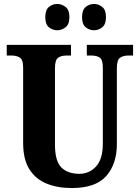

<svg xmlns="http://www.w3.org/2000/svg" viewBox="-20 -941 708 971"><path d="M343 10Q270 10 214.5 -13Q159 -36 128 -86Q97 -136 97 -218V-600Q97 -639 80.5 -649.5Q64 -660 41 -660H14V-714H339V-660H313Q290 -660 274 -649Q258 -638 258 -596V-210Q258 -126 290.5 -94Q323 -62 381 -62Q432 -62 466 -99.5Q500 -137 500 -214V-600Q500 -639 484.5 -649.5Q469 -660 445 -660H419V-714H653V-660H627Q603 -660 587 -649Q571 -638 571 -596V-212Q571 -112 517.5 -51Q464 10 343 10ZM456 -788Q432 -788 413.5 -803Q395 -818 395 -854Q395 -891 413.5 -906Q432 -921 456 -921Q478 -921 497 -906Q516 -891 516 -854Q516 -818 497 -803Q478 -788 456 -788ZM269 -788Q246 -788 227.5 -803Q209 -818 209 -854Q209 -891 227.5 -906Q246 -921 269 -921Q292 -921 311.5 -906Q331 -891 331 -854Q331 -818 311.5 -803Q292 -788 269 -788Z"/></svg>

Font: Noto Serif Bengali Condensed ExtraBold
Style: Regular
Weight: 800
Width: 3
Designer: Juan Bruce, Universal Thirst, Indian Type Foundry and the Monotype Design Team.
Foundry: Monotype Imaging Inc.
Version: Version 2.003; ttfautohint (v1.8.4.7-5d5b)